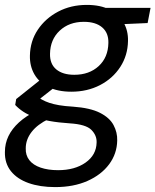

<svg xmlns="http://www.w3.org/2000/svg" viewBox="-49 -531 634 783"><path d="M176 232Q114 232 67.5 215.5Q21 199 -4.5 167Q-30 135 -29 89Q-29 54 -14.5 24Q0 -6 28.5 -32Q57 -58 100 -79L150 -46Q104 -24 80 7Q56 38 56 74Q55 102 70.5 122Q86 142 116.5 152.5Q147 163 188 163Q256 163 300 132Q344 101 345 50Q346 21 323.5 -1.5Q301 -24 235 -28Q189 -31 153.5 -37.5Q118 -44 91.5 -53.5Q65 -63 46 -75.5Q27 -88 13 -103L17 -127L125 -213L189 -187L78 -100L96 -142Q109 -132 122.5 -124.5Q136 -117 152.5 -111.5Q169 -106 192 -102Q215 -98 249 -96Q319 -91 358.5 -71Q398 -51 414 -21Q430 9 429 42Q428 96 396 139Q364 182 307.5 207Q251 232 176 232ZM242 -157Q187 -157 148.5 -176Q110 -195 91 -228.5Q72 -262 73 -304Q74 -363 105 -409.5Q136 -456 188 -483.5Q240 -511 305 -511Q361 -511 398.5 -491.5Q436 -472 455 -439Q474 -406 473 -364Q472 -305 441.5 -258Q411 -211 359 -184Q307 -157 242 -157ZM254 -226Q315 -226 353.5 -261.5Q392 -297 393 -356Q394 -397 367.5 -419.5Q341 -442 293 -442Q233 -442 194.5 -406Q156 -370 155 -312Q154 -270 180.5 -248Q207 -226 254 -226ZM372 -429 359 -499H565L553 -437Z"/></svg>

Font: DM Sans 20pt
Style: Italic
Weight: 400
Italic angle: -10°
Version: Version 4.004;gftools[0.9.30]